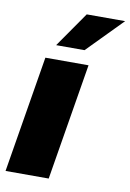

<svg xmlns="http://www.w3.org/2000/svg" viewBox="-85 -805 583 858"><g transform="rotate(10 206.0 -376.0)"><path d="M2 0 89.4 -529.3H285.2L197.8 0ZM127 -592.8 237.8 -752H412.1L255.9 -592.8Z"/></g></svg>

Font: Inter 24pt Black
Style: Italic
Weight: 900
Italic angle: -9.3988°
Designer: Rasmus Andersson
Foundry: rsms
Version: Version 4.001;git-66647c0bb